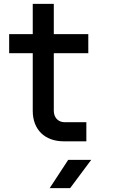

<svg xmlns="http://www.w3.org/2000/svg" viewBox="-20 -725 640 985"><path d="M423 0V-98H312C278 -98 256 -122 256 -157V-452H433V-550H256V-705H148V-550H27V-452H148V-156C148 -60 210 0 307 0ZM340 240 448 95H330L235 240Z"/></svg>

Font: Tekne LDO SemiBold
Style: Regular
Weight: 600
Monospace: yes
Designer: Alessio Laiso, Mario Rullo, Paolo Rosset
Foundry: Alessio Laiso
Version: Version 1.000;hotconv 1.0.109;makeotfexe 2.5.65596